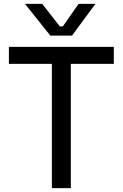

<svg xmlns="http://www.w3.org/2000/svg" viewBox="-20 -972 634 992"><path d="M248 -642H26V-730H568V-642H346V0H248ZM109 -952H198L289 -836H305L386 -952H473L352 -788H240Z"/></svg>

Font: Sora-SIA
Style: Regular
Weight: 400
Designer: Jonathan Barnbrook, Julián Moncada
Foundry: Barnbrook Fonts
Version: Version 2.000